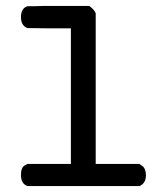

<svg xmlns="http://www.w3.org/2000/svg" viewBox="-20 -631 565 650"><path d="M51 -573Q51 -603 73 -610H76Q79 -610 84.5 -610Q90 -610 97 -610Q104 -610 113.5 -610.5Q123 -611 133 -611Q143 -611 155 -611Q167 -611 179 -611H282Q299 -599 304 -586V-76H452Q461 -70 464.5 -67Q468 -64 471 -56.5Q474 -49 474 -38Q474 -10 452 -1H73Q51 -9 51 -38Q51 -51 53.5 -58Q56 -65 59.5 -68Q63 -71 73 -76H220V-535H146L73 -536Q51 -544 51 -573Z"/></svg>

Font: MathJax_Typewriter
Style: Regular
Weight: 400
Version: Version 1.1